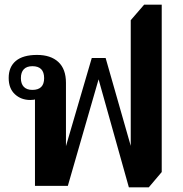

<svg xmlns="http://www.w3.org/2000/svg" viewBox="-20 -792 778 818"><path d="M529 6 400 -454 269 0H129V-386L155 -379Q148 -374 136 -370Q124 -366 109 -366Q70 -366 43.5 -390.5Q17 -415 17 -460Q17 -507 47.5 -532.5Q78 -558 138 -558Q196 -558 228.5 -528Q261 -498 261 -439V-125H248L371 -545H430L550 -125H537V-706L594 -772H669V-59L614 6ZM118 -409Q168 -409 168 -459Q168 -510 118 -510Q94 -510 81.5 -497Q69 -484 69 -459Q69 -435 81.5 -422Q94 -409 118 -409Z"/></svg>

Font: Noto Serif Thai
Style: Regular
Weight: 400
Designer: Monotype Design Team
Foundry: Monotype Imaging Inc.
Version: Version 2.001